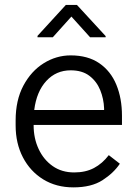

<svg xmlns="http://www.w3.org/2000/svg" viewBox="-20 -768 564 797"><path d="M284.7 9.8Q213.4 9.8 159.4 -23.4Q105.5 -56.6 75.2 -114.7Q44.9 -172.9 44.9 -247.6V-268.1Q44.9 -352.1 77.1 -412.6Q109.4 -473.1 161.6 -505.6Q213.9 -538.1 273.4 -538.1Q344.7 -538.1 392.1 -505.6Q439.5 -473.1 462.9 -416.5Q486.3 -359.9 486.3 -287.6V-249.5H119.6V-247.6Q119.6 -193.8 140.4 -149.4Q161.1 -105 198.7 -78.6Q236.3 -52.2 288.1 -52.2Q335.4 -52.2 370.1 -70.6Q404.8 -88.9 431.6 -124L477.5 -88.4Q451.7 -49.8 405.5 -20Q359.4 9.8 284.7 9.8ZM273.4 -476.1Q212.9 -476.1 172.4 -432.1Q131.8 -388.2 122.1 -311.5H412.1V-318.4Q410.6 -357.9 396 -394Q381.3 -430.2 351.3 -453.1Q321.3 -476.1 273.4 -476.1ZM299.3 -747.6 418.5 -618.2V-613.3H354L276.4 -699.2L199.2 -613.3H135.7V-619.1L253.4 -747.6Z"/></svg>

Font: Vazirmatn RD Light
Style: Regular
Weight: 300
Designer: Saber Rastikerdar
Foundry: Saber Rastikerdar
Version: Version 32.102